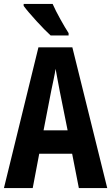

<svg xmlns="http://www.w3.org/2000/svg" viewBox="-20 -954 564 974"><path d="M247 -934H100V-924C126 -888 202 -805 237 -774H328V-786C307 -818 265 -892 247 -934ZM380 0H524L347 -714H175L0 0H146L179 -174H346ZM283 -492 323 -293H201L240 -494C246 -524 258 -576 262 -605C269 -569 273 -542 283 -492Z"/></svg>

Font: Noto Sans Malayalam ExtraCondensed
Style: Bold
Weight: 700
Width: 2
Designer: Jelle Bosma - Monotype Design Team
Foundry: Monotype Imaging Inc.
Version: Version 2.104